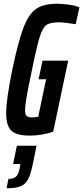

<svg xmlns="http://www.w3.org/2000/svg" viewBox="-20 -716 444 1025"><path d="M13 -112Q13 -184 45 -341Q77 -494 105 -567.5Q133 -641 173 -668.5Q213 -696 284 -696Q314 -696 348.5 -691Q383 -686 404 -677L384 -587Q318 -597 298 -597Q250 -597 229.5 -584Q209 -571 193 -522Q177 -473 151 -344Q130 -245 122 -198.5Q114 -152 114 -128Q114 -103 123 -96Q132 -89 154 -89Q160 -89 184 -92L226 -293H186L207 -392H344L264 -13Q240 -4 205.5 2Q171 8 139 8Q70 8 41.5 -17.5Q13 -43 13 -112ZM85 182 89 160H50L70 62H175L157 151Q145 211 131 239Q117 267 91 278Q65 289 15 289L25 239Q53 239 66 226.5Q79 214 85 182Z"/></svg>

Font: Saira Ultra Condensed
Style: Bold Italic
Weight: 700
Width: 1
Italic angle: -12°
Designer: Hector Gatti with collaboration of the Omnibus-Type team
Foundry: Omnibus-Type
Version: Version 1.001; ttfautohint (v1.8)